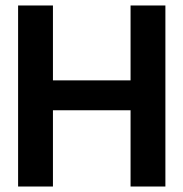

<svg xmlns="http://www.w3.org/2000/svg" viewBox="-20 -680 669 700"><path d="M46 0V-660H173V-387H456V-660H583V0H456V-278H173V0Z"/></svg>

Font: Bricolage Grotesque 96pt SemiBold
Style: Regular
Weight: 600
Designer: Mathieu Triay
Foundry: Atelier Triay
Version: Version 1.001; ttfautohint (v1.8.4.7-5d5b);gftools[0.9.33.de